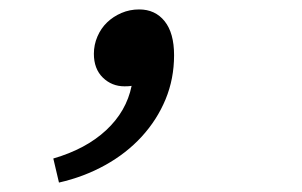

<svg xmlns="http://www.w3.org/2000/svg" viewBox="-20 -184 640 407"><path d="M105 203 93 152Q162 132 205 92Q248 52 259 -2Q254 -1 244 -1Q217 -1 198 -19.5Q179 -38 179 -70Q179 -89 186.5 -106.5Q194 -124 207 -136.5Q220 -149 237.5 -156.5Q255 -164 275 -164Q309 -164 329 -139Q349 -114 349 -67Q349 -17 331 26.5Q313 70 280.5 105.5Q248 141 203 166Q158 191 105 203Z"/></svg>

Font: Source Code Pro Medium
Style: Italic
Weight: 500
Italic angle: -11°
Monospace: yes
Designer: Paul D. Hunt, Teo Tuominen
Foundry: Adobe Systems Incorporated
Version: Version 1.050;PS 1.000;hotconv 16.6.51;makeotf.lib2.5.65220